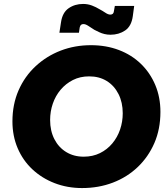

<svg xmlns="http://www.w3.org/2000/svg" viewBox="-20 -941 847 973"><path d="M396 12Q321 12 256.5 -13Q192 -38 144 -83Q96 -128 69.5 -190Q43 -252 43 -326Q43 -412 74 -483Q105 -554 160.5 -605.5Q216 -657 287.5 -684.5Q359 -712 441 -712Q518 -712 582.5 -687.5Q647 -663 694 -617.5Q741 -572 767 -510Q793 -448 793 -374Q793 -287 762.5 -216.5Q732 -146 678 -94.5Q624 -43 552 -15.5Q480 12 396 12ZM404 -147Q450 -147 486.5 -165Q523 -183 549 -214Q575 -245 588.5 -284.5Q602 -324 602 -367Q602 -422 580.5 -464.5Q559 -507 521 -530.5Q483 -554 432 -554Q386 -554 349.5 -535.5Q313 -517 287 -486Q261 -455 247.5 -415.5Q234 -376 234 -333Q234 -278 255.5 -236Q277 -194 315.5 -170.5Q354 -147 404 -147ZM540 -765Q524 -765 509.5 -768.5Q495 -772 482.5 -778Q470 -784 458 -790Q442 -800 428 -809.5Q414 -819 403 -819Q395 -819 390.5 -815Q386 -811 384 -802L380 -775H281L289 -827Q296 -877 327.5 -899Q359 -921 401 -921Q425 -921 446 -913Q467 -905 483 -895Q500 -886 514 -876.5Q528 -867 539 -867Q547 -867 551.5 -871Q556 -875 557 -883L562 -911H660L653 -859Q646 -808 614 -786.5Q582 -765 540 -765Z"/></svg>

Font: MuseoModerno ExtraBold
Style: Italic
Weight: 800
Italic angle: -9°
Designer: Pablo Cosgaya, Héctor Gatti, Marcela Romero, and the Authors of The MuseoModerno Project.
Foundry: Omnibus-Type Team
Version: Version 1.003